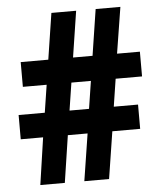

<svg xmlns="http://www.w3.org/2000/svg" viewBox="-52 -759 668 804"><g transform="rotate(-5 282.5 -357.0)"><path d="M438 -416H549V-520H453L484 -714H380L350 -520H268L298 -714H194L164 -520H48V-416H148L130 -300H20V-198H114L85 0H188L218 -198H301L270 0H374L405 -198H522V-300H420ZM234 -300 252 -416H334L316 -300Z"/></g></svg>

Font: Noto Sans Bengali Condensed
Style: Bold
Weight: 700
Width: 3
Designer: Joana Ranito - Universal Thirst; Jelle Bosma - Monotype Design Team
Foundry: Universal Thirst ehf.
Version: Version 3.000